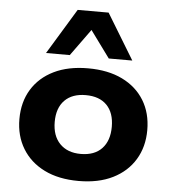

<svg xmlns="http://www.w3.org/2000/svg" viewBox="-54 -818 786 878"><g transform="rotate(5 338.5 -378.5)"><path d="M339 11Q247 11 181.5 -21.5Q116 -54 80.5 -112.5Q45 -171 45 -248Q45 -326 80.5 -384Q116 -442 181.5 -474Q247 -506 338 -506Q430 -506 495.5 -474Q561 -442 596.5 -384Q632 -326 632 -248Q632 -171 596.5 -112.5Q561 -54 495.5 -21.5Q430 11 339 11ZM338 -113Q401 -113 435 -149Q469 -185 469 -249Q469 -313 435 -348Q401 -383 338 -383Q276 -383 241.5 -348Q207 -313 207 -249Q207 -185 242 -149Q277 -113 338 -113ZM140 -559 267 -768H409L536 -559H428L338 -682L249 -559Z"/></g></svg>

Font: Nunito Sans 10pt SemiExpanded ExtraBold
Style: Regular
Weight: 800
Width: 6
Designer: Vernon Adams
Foundry: Vernon Adams
Version: Version 3.101;gftools[0.9.27]